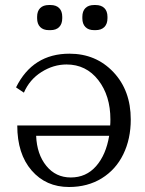

<svg xmlns="http://www.w3.org/2000/svg" viewBox="-20 -730 576 765"><path d="M127.9 -663.1Q127.9 -685.5 140.1 -697.8Q152.3 -710 174.8 -710H181.2Q203.6 -710 215.8 -697.8Q228 -685.5 228 -663.1V-657.2Q228 -634.8 215.8 -622.3Q203.6 -609.9 181.2 -609.9H174.8Q152.3 -609.9 140.1 -622.3Q127.9 -634.8 127.9 -657.2ZM43.9 -381.8Q110.4 -516.1 256.8 -516.1Q362.3 -516.1 431.6 -442.9Q501 -369.6 501 -253.9Q501 -176.3 471.2 -115.2Q441.4 -54.2 385.3 -19.5Q329.1 15.1 254.9 15.1Q163.1 15.1 106 -50.8Q48.8 -116.7 48.8 -230H418.9Q419.9 -237.8 419.9 -253.9Q419.9 -348.6 371.6 -410.9Q323.2 -473.1 245.1 -473.1Q192.9 -473.1 145.3 -443.1Q97.7 -413.1 75.2 -360.8ZM124 -189Q127 -115.2 164.6 -69.1Q202.1 -22.9 262.2 -22.9Q323.2 -22.9 362.8 -67.9Q402.3 -112.8 415 -189ZM308.1 -657.2V-663.1Q308.1 -685.5 320.3 -697.8Q332.5 -710 355 -710H360.8Q383.3 -710 395.8 -697.8Q408.2 -685.5 408.2 -663.1V-657.2Q408.2 -634.8 395.8 -622.3Q383.3 -609.9 360.8 -609.9H355Q332.5 -609.9 320.3 -622.3Q308.1 -634.8 308.1 -657.2Z"/></svg>

Font: LT Superior Serif
Style: Regular
Weight: 400
Designer: Daniel Lyons
Foundry: LyonsType
Version: Version 2.120;FEAKit 1.0